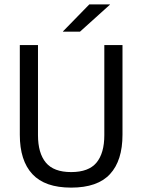

<svg xmlns="http://www.w3.org/2000/svg" viewBox="-20 -845 650 877"><path d="M305 12Q185 12 127.8 -49.8Q70.5 -111.5 70.5 -229.5V-639H153.5V-227.5Q153.5 -145.5 189.5 -102.2Q225.5 -59 305 -59Q385 -59 420.8 -102.2Q456.5 -145.5 456.5 -227.5V-639H539.5V-229.5Q539.5 -111.5 482.5 -49.8Q425.5 12 305 12ZM267.5 -701.5 388 -825H482V-823.5L345.5 -700.5H267.5Z"/></svg>

Font: Anek Kannada Medium
Style: Regular
Weight: 400
Version: Version 1.003